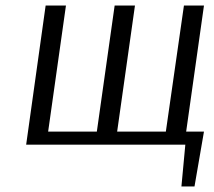

<svg xmlns="http://www.w3.org/2000/svg" viewBox="-20 -520 768 690"><path d="M679 150H632L646 0H74L144 -500H217L153 -47H328L392 -500H465L401 -47H576L641 -500H713L649 -47H713Z"/></svg>

Font: Arsenal SC
Style: Italic
Weight: 400
Italic angle: -9.10001°
Designer: Andrij Shevchenko
Foundry: Stairsfor
Version: Version 2.001; ttfautohint (v1.8.4.7-5d5b)